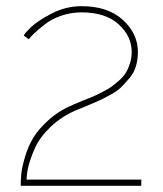

<svg xmlns="http://www.w3.org/2000/svg" viewBox="-20 -601 526 621"><path d="M437 0H47Q47 -20 49 -40Q51 -60 61 -94Q71 -128 88 -156Q105 -184 138.5 -214Q172 -244 218 -263Q224 -266 246.5 -275Q269 -284 279 -288Q289 -292 309.5 -302.5Q330 -313 340.5 -320.5Q351 -328 365.5 -341Q380 -354 387.5 -366.5Q395 -379 400.5 -396.5Q406 -414 406 -433Q406 -484 363.5 -522.5Q321 -561 244 -561Q209 -561 177.5 -550Q146 -539 124 -521.5Q102 -504 91 -493.5Q80 -483 73 -474L57 -486Q57 -490 78 -511Q99 -532 145.5 -556.5Q192 -581 244 -581Q329 -581 377.5 -536.5Q426 -492 426 -433Q426 -408 419.5 -386.5Q413 -365 398.5 -348Q384 -331 371.5 -318.5Q359 -306 335.5 -293.5Q312 -281 299 -275Q286 -269 259.5 -258Q233 -247 225 -244Q177 -223 142.5 -189.5Q108 -156 93 -122Q78 -88 72 -63Q66 -38 66 -20H437Z"/></svg>

Font: Raleway
Style: Thin
Weight: 100
Designer: Matt McInerney, Pablo Impallari, Rodrigo Fuenzalida
Foundry: Matt McInerney, Pablo Impallari, Rodrigo Fuenzalida
Version: Version 3.000